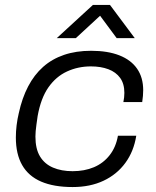

<svg xmlns="http://www.w3.org/2000/svg" viewBox="-20 -743 630 775"><path d="M273 12Q197 12 146 -10Q95 -32 69.5 -76.5Q44 -121 44 -188Q44 -212 47 -237Q50 -262 56 -287Q69 -347 93.5 -394Q118 -441 154 -473Q190 -505 238.5 -521.5Q287 -538 348 -538Q415 -538 462 -519.5Q509 -501 533.5 -465.5Q558 -430 558 -379Q558 -368 557 -356Q556 -344 554 -331H478Q480 -341 481 -350Q482 -359 482 -368Q482 -405 465 -428.5Q448 -452 417.5 -463.5Q387 -475 347 -475Q295 -475 250.5 -454.5Q206 -434 175.5 -390.5Q145 -347 132 -275Q129 -254 127 -239.5Q125 -225 124 -213.5Q123 -202 123 -192Q123 -142 141.5 -111.5Q160 -81 194 -66.5Q228 -52 273 -52Q321 -52 359 -68Q397 -84 422.5 -116.5Q448 -149 456 -195H530Q520 -132 486 -85.5Q452 -39 398 -13.5Q344 12 273 12ZM209 -589 355 -723H424L524 -589H451L371 -697H403L286 -589Z"/></svg>

Font: Archivo SemiExpanded Light
Style: Italic
Weight: 300
Width: 6
Italic angle: -10°
Designer: Hector Gatti
Foundry: Omnibus-Type
Version: Version 2.001